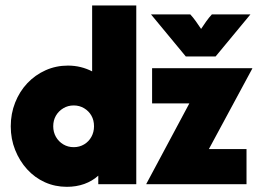

<svg xmlns="http://www.w3.org/2000/svg" viewBox="-20 -687 962 716"><path d="M229.2 9.7Q185.4 9.7 147.6 -7.3Q109.7 -24.3 81.2 -55.6Q52.8 -86.8 36.5 -127.8Q20.1 -168.8 20.1 -216Q20.1 -263.2 36.5 -304.5Q52.8 -345.8 81.9 -376.7Q111.1 -407.6 150 -425Q188.9 -442.4 233.3 -442.4Q258.3 -442.4 280.9 -436.8Q303.5 -431.2 323.6 -420.8V-666.7H488.2V0H346.5V-31.9Q324.3 -11.8 294.4 -1Q264.6 9.7 229.2 9.7ZM254.9 -138.2Q276.4 -138.2 293.8 -148.6Q311.1 -159 320.8 -176.7Q330.6 -194.4 330.6 -216Q330.6 -238.9 320.8 -255.9Q311.1 -272.9 293.8 -283.3Q276.4 -293.8 254.9 -293.8Q233.3 -293.8 216 -283.3Q198.6 -272.9 188.5 -255.6Q178.5 -238.2 178.5 -216Q178.5 -194.4 188.5 -176.7Q198.6 -159 216 -148.6Q233.3 -138.2 254.9 -138.2ZM525.7 0V-1.4L686.1 -301.4H547.2V-432.6H920.8V-431.2L759 -131.2H899.3V0ZM672.9 -476.4 543.1 -633.3H689.6Q700 -622.2 710.4 -607.6Q720.8 -593.1 729.9 -579.2Q738.9 -593.1 749.3 -607.6Q759.7 -622.2 770.1 -633.3H913.9L784 -476.4Z"/></svg>

Font: Afacad Flux Black
Style: Regular
Weight: 900
Designer: Kristian Moeller
Foundry: Dicotype
Version: Version 1.100